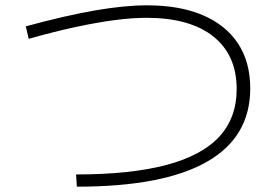

<svg xmlns="http://www.w3.org/2000/svg" viewBox="-20 -710 1040 722"><path d="M266 -54Q471 -54 605 -89.5Q739 -125 804.5 -196Q870 -267 870 -375Q870 -503 782 -573Q694 -643 531 -643Q477 -643 412 -634.5Q347 -626 267 -609Q187 -592 88 -564L77 -611Q228 -652 338.5 -671Q449 -690 533 -690Q656 -690 742.5 -653Q829 -616 875 -546.5Q921 -477 921 -377Q921 -194 757 -101Q593 -8 269 -8Z"/></svg>

Font: M PLUS 1 Code Light
Style: Regular
Weight: 300
Designer: Coji Morishita
Foundry: UNDERFOREST DESIGN
Version: Version 1.002